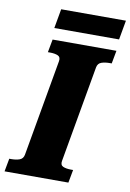

<svg xmlns="http://www.w3.org/2000/svg" viewBox="-121 -929 670 987"><g transform="rotate(10 214.0 -435.5)"><path d="M62.8 -102 151.6 -606Q155.6 -628 139.8 -635Q124 -642 97.8 -642H87.4L100 -710H433.2L420.6 -642H410.2Q385.2 -642 367 -635.6Q348.8 -629.2 344.8 -608L256 -104Q252 -82 267.8 -75Q283.6 -68 309.8 -68H320.2L307.6 0H-25.6L-13 -68H-2.6Q22.8 -68 40.8 -74.6Q58.8 -81.2 62.8 -102ZM116.4 -871H454.4L436.4 -770H98.4Z"/></g></svg>

Font: Roboto Serif 20pt
Style: Italic
Weight: 400
Italic angle: -10°
Designer: Greg Gazdowicz
Foundry: Commercial Type
Version: Version 1.008